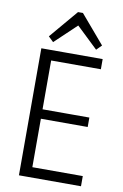

<svg xmlns="http://www.w3.org/2000/svg" viewBox="-100 -985 668 1042"><g transform="rotate(10 234.0 -464.0)"><path d="M130 -56H423V0H81V-700H419V-644H130L145 -689V-348L130 -375H403V-323H130L145 -350V-11ZM110 -771 243 -928H270L403 -772L375 -744L246 -867H268L138 -744Z"/></g></svg>

Font: Pathway Extreme SemiCondensed ExtraLight
Style: Regular
Weight: 250
Width: 4
Version: Version 1.001;gftools[0.9.26]